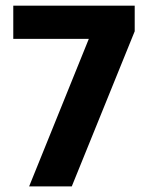

<svg xmlns="http://www.w3.org/2000/svg" viewBox="-20 -664 527 684"><path d="M235.7 0 459.9 -552.6V-643.9H27.3V-525.5H296.4L83.8 0Z"/></svg>

Font: Arad-VF Thin Dots1
Style: Regular
Weight: 100
Designer: Mohammad Darvishi
Version: Version 1.000;August 30, 2024;FontCreator 15.0.0.2992 64-bit